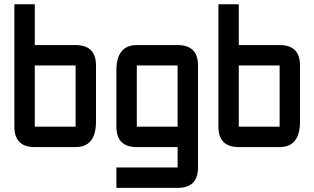

<svg xmlns="http://www.w3.org/2000/svg" viewBox="-20 -704 1505 919"><path d="M48.8 -683.6H146.5V-488.3H341.8Q439.5 -488.3 439.5 -390.6V-122.1Q439.5 0 341.8 0H146.5Q48.8 0 48.8 -97.7ZM341.8 -390.6H146.5V-97.7H341.8Z M830.1 195.3H537.1V97.7H830.1V0H634.8Q537.1 0 537.1 -97.7V-366.2Q537.1 -488.3 634.8 -488.3H830.1Q927.7 -488.3 927.7 -390.6V97.7Q927.7 195.3 830.1 195.3ZM634.8 -97.7H830.1V-390.6H634.8Z M1025.4 -683.6H1123V-488.3H1318.4Q1416 -488.3 1416 -390.6V-122.1Q1416 0 1318.4 0H1123Q1025.4 0 1025.4 -97.7ZM1318.4 -390.6H1123V-97.7H1318.4Z"/></svg>

Font: BabelStone Runic Short Twig
Style: Regular
Weight: 400
Designer: Andrew West
Foundry: BabelStone
Version: Version 3.003;March 14, 2022